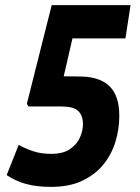

<svg xmlns="http://www.w3.org/2000/svg" viewBox="-20 -720 545 750"><path d="M6 -36 53 -154Q76 -141 107.5 -130Q139 -119 180 -119Q227 -119 254 -138Q281 -157 292.5 -183.5Q304 -210 304 -234Q304 -269 285.5 -286.5Q267 -304 222 -304H91L85 -315L182 -700H490L470 -570H263L229 -422L300 -421Q372 -419 409 -382Q446 -345 446 -267Q446 -216 431 -166.5Q416 -117 384 -77.5Q352 -38 301.5 -14Q251 10 180 10Q123 10 81.5 -1.5Q40 -13 6 -36Z"/></svg>

Font: Georama SemiCondensed
Style: Bold Italic
Weight: 700
Width: 4
Italic angle: -9°
Designer: Jean-Baptiste Levee
Foundry: Production Type
Version: Version 1.000